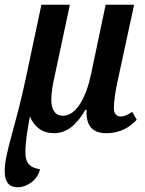

<svg xmlns="http://www.w3.org/2000/svg" viewBox="-27 -556 618 816"><path d="M49 240C84 240 133 212 143 163C92 156 81 129 81 90C81 48 89 -1 100 -61C119 -16 153 10 203 10C259 10 300 -28 336 -89H341C338 -34 356 10 424 10C488 10 527 -18 554 -47L535 -81C516 -68 503 -61 485 -61C467 -61 457 -74 457 -97C457 -127 464 -172 473 -212L543 -536H422L360 -241C339 -142 298 -64 240 -64C205 -64 191 -94 191 -132C191 -160 197 -196 203 -222L270 -536H149L83 -225C40 -19 -7 93 -7 171C-7 224 17 240 49 240Z"/></svg>

Font: Noto Serif Condensed SemiBold
Style: Italic
Weight: 600
Width: 3
Italic angle: -12°
Designer: Monotype Design Team
Foundry: Monotype Imaging Inc.
Version: Version 2.014